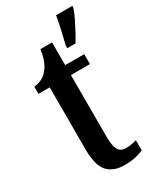

<svg xmlns="http://www.w3.org/2000/svg" viewBox="-196 -826 751 901"><g transform="rotate(-30 180.0 -375.0)"><path d="M199 10Q140 10 108.5 -24.5Q77 -59 77 -146V-482H16V-521Q44 -524 62.5 -535Q81 -546 93 -562Q105 -577 114 -599Q123 -621 129 -659H192V-536H295V-482H192V-151Q192 -101 203.5 -78.5Q215 -56 244 -56Q275 -56 303 -65V-10Q289 -3 263 3.5Q237 10 199 10ZM240 -613Q248 -645 257 -685Q266 -725 272 -760H360V-750Q353 -729 340 -702Q327 -675 312.5 -648Q298 -621 285 -600H240Z"/></g></svg>

Font: Noto Serif Khmer ExtraCondensed SemiBold
Style: Regular
Weight: 600
Width: 2
Designer: Danh Hong and the Monotype Design Team
Foundry: Monotype Imaging Inc.
Version: Version 2.004; ttfautohint (v1.8.4.7-5d5b)